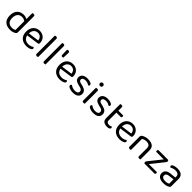

<svg xmlns="http://www.w3.org/2000/svg" viewBox="572 -2612 4579 4579"><g transform="rotate(45 2862.0 -322.0)"><path d="M470 -76Q470 -56 461.5 -45Q453 -34 435 -23Q415 -10 378 1.5Q341 13 293 13Q239 13 194 -1Q149 -15 116.5 -44.5Q84 -74 66.5 -119.5Q49 -165 49 -229Q49 -294 67 -340.5Q85 -387 115.5 -417Q146 -447 187.5 -461Q229 -475 276 -475Q308 -475 338 -467Q368 -459 390 -447V-648Q395 -650 405.5 -652.5Q416 -655 427 -655Q470 -655 470 -619ZM390 -375Q370 -389 344 -399Q318 -409 284 -409Q253 -409 225.5 -399.5Q198 -390 177 -368.5Q156 -347 143.5 -312Q131 -277 131 -227Q131 -135 175 -94Q219 -53 292 -53Q327 -53 349.5 -60.5Q372 -68 390 -79Z M679 -184Q706 -53 851 -53Q893 -53 927 -67Q961 -81 981 -97Q1005 -83 1005 -59Q1005 -45 992.5 -32Q980 -19 958.5 -9Q937 1 908.5 7Q880 13 847 13Q731 13 663.5 -50Q596 -113 596 -234Q596 -291 612.5 -335.5Q629 -380 658.5 -411Q688 -442 729 -458.5Q770 -475 818 -475Q863 -475 901 -460Q939 -445 966.5 -417.5Q994 -390 1009.5 -352.5Q1025 -315 1025 -270Q1025 -248 1015 -238.5Q1005 -229 987 -227ZM817 -410Q756 -410 716 -367.5Q676 -325 674 -246L949 -284Q944 -339 910.5 -374.5Q877 -410 817 -410Z M1229 -2Q1224 0 1214 2.5Q1204 5 1192 5Q1149 5 1149 -31V-648Q1154 -650 1164.5 -652.5Q1175 -655 1186 -655Q1229 -655 1229 -619V-2Z M1478 -2Q1473 0 1463 2.5Q1453 5 1441 5Q1398 5 1398 -31V-648Q1403 -650 1413.5 -652.5Q1424 -655 1435 -655Q1478 -655 1478 -619V-2Z M1664 -418Q1657 -416 1648.5 -414Q1640 -412 1631 -412Q1600 -412 1598 -441L1592 -615Q1600 -620 1609.5 -622.5Q1619 -625 1632 -625Q1670 -625 1670 -585Q1670 -572 1669.5 -551Q1669 -530 1668 -506.5Q1667 -483 1666 -459.5Q1665 -436 1664 -418Z M1802 -184Q1829 -53 1974 -53Q2016 -53 2050 -67Q2084 -81 2104 -97Q2128 -83 2128 -59Q2128 -45 2115.5 -32Q2103 -19 2081.5 -9Q2060 1 2031.5 7Q2003 13 1970 13Q1854 13 1786.5 -50Q1719 -113 1719 -234Q1719 -291 1735.5 -335.5Q1752 -380 1781.5 -411Q1811 -442 1852 -458.5Q1893 -475 1941 -475Q1986 -475 2024 -460Q2062 -445 2089.5 -417.5Q2117 -390 2132.5 -352.5Q2148 -315 2148 -270Q2148 -248 2138 -238.5Q2128 -229 2110 -227ZM1940 -410Q1879 -410 1839 -367.5Q1799 -325 1797 -246L2072 -284Q2067 -339 2033.5 -374.5Q2000 -410 1940 -410Z M2596 -123Q2596 -59 2549 -23Q2502 13 2413 13Q2375 13 2343 6.5Q2311 0 2288.5 -10.5Q2266 -21 2253.5 -34.5Q2241 -48 2241 -62Q2241 -74 2247.5 -85Q2254 -96 2267 -104Q2294 -84 2330 -68.5Q2366 -53 2412 -53Q2516 -53 2516 -123Q2516 -180 2447 -197L2364 -219Q2303 -235 2275 -265.5Q2247 -296 2247 -344Q2247 -370 2257.5 -394Q2268 -418 2290 -436Q2312 -454 2344.5 -464.5Q2377 -475 2421 -475Q2491 -475 2534 -454.5Q2577 -434 2577 -407Q2577 -394 2570.5 -384Q2564 -374 2553 -369Q2535 -381 2502 -395Q2469 -409 2424 -409Q2379 -409 2352.5 -392Q2326 -375 2326 -344Q2326 -321 2341 -305Q2356 -289 2391 -281L2460 -264Q2528 -247 2562 -213.5Q2596 -180 2596 -123Z M2802 -2Q2797 0 2787 2.5Q2777 5 2765 5Q2722 5 2722 -31V-460Q2727 -462 2737.5 -464.5Q2748 -467 2760 -467Q2802 -467 2802 -430ZM2710 -608Q2710 -629 2724.5 -643.5Q2739 -658 2762 -658Q2785 -658 2799 -643.5Q2813 -629 2813 -608Q2813 -587 2799 -572.5Q2785 -558 2762 -558Q2739 -558 2724.5 -572.5Q2710 -587 2710 -608Z M3284 -123Q3284 -59 3237 -23Q3190 13 3101 13Q3063 13 3031 6.5Q2999 0 2976.5 -10.5Q2954 -21 2941.5 -34.5Q2929 -48 2929 -62Q2929 -74 2935.5 -85Q2942 -96 2955 -104Q2982 -84 3018 -68.5Q3054 -53 3100 -53Q3204 -53 3204 -123Q3204 -180 3135 -197L3052 -219Q2991 -235 2963 -265.5Q2935 -296 2935 -344Q2935 -370 2945.5 -394Q2956 -418 2978 -436Q3000 -454 3032.5 -464.5Q3065 -475 3109 -475Q3179 -475 3222 -454.5Q3265 -434 3265 -407Q3265 -394 3258.5 -384Q3252 -374 3241 -369Q3223 -381 3190 -395Q3157 -409 3112 -409Q3067 -409 3040.5 -392Q3014 -375 3014 -344Q3014 -321 3029 -305Q3044 -289 3079 -281L3148 -264Q3216 -247 3250 -213.5Q3284 -180 3284 -123Z M3563 13Q3493 13 3449.5 -18Q3406 -49 3406 -121V-596Q3411 -598 3421.5 -600.5Q3432 -603 3444 -603Q3486 -603 3486 -567V-452H3650Q3653 -447 3656 -438.5Q3659 -430 3659 -420Q3659 -386 3629 -386H3486V-126Q3486 -86 3508.5 -69.5Q3531 -53 3572 -53Q3589 -53 3610 -59Q3631 -65 3645 -73Q3651 -67 3656 -58Q3661 -49 3661 -37Q3661 -15 3635 -1Q3609 13 3563 13Z M3819 -184Q3846 -53 3991 -53Q4033 -53 4067 -67Q4101 -81 4121 -97Q4145 -83 4145 -59Q4145 -45 4132.5 -32Q4120 -19 4098.5 -9Q4077 1 4048.5 7Q4020 13 3987 13Q3871 13 3803.5 -50Q3736 -113 3736 -234Q3736 -291 3752.5 -335.5Q3769 -380 3798.5 -411Q3828 -442 3869 -458.5Q3910 -475 3958 -475Q4003 -475 4041 -460Q4079 -445 4106.5 -417.5Q4134 -390 4149.5 -352.5Q4165 -315 4165 -270Q4165 -248 4155 -238.5Q4145 -229 4127 -227ZM3957 -410Q3896 -410 3856 -367.5Q3816 -325 3814 -246L4089 -284Q4084 -339 4050.5 -374.5Q4017 -410 3957 -410Z M4601 -301Q4601 -357 4569.5 -383Q4538 -409 4485 -409Q4445 -409 4414 -399Q4383 -389 4361 -376V-2Q4356 0 4346 2.5Q4336 5 4324 5Q4281 5 4281 -31V-372Q4281 -393 4289.5 -406.5Q4298 -420 4319 -433Q4345 -449 4388 -462Q4431 -475 4485 -475Q4576 -475 4628.5 -434Q4681 -393 4681 -305V-2Q4676 0 4665.5 2.5Q4655 5 4644 5Q4601 5 4601 -31V-301Z M4817 0Q4801 -13 4801 -35Q4801 -47 4806 -57.5Q4811 -68 4819 -78L5073 -396H4816Q4813 -401 4810 -409.5Q4807 -418 4807 -429Q4807 -462 4837 -462H5157Q5174 -448 5174 -426Q5174 -406 5155 -384L4901 -65H5172Q5175 -60 5178 -52Q5181 -44 5181 -33Q5181 0 5150 0H4817Z M5465 -52Q5507 -52 5534.5 -60.5Q5562 -69 5574 -77V-222L5450 -209Q5398 -204 5373 -185.5Q5348 -167 5348 -131Q5348 -93 5377 -72.5Q5406 -52 5465 -52ZM5464 -475Q5551 -475 5602 -436Q5653 -397 5653 -313V-76Q5653 -54 5644.5 -42.5Q5636 -31 5619 -21Q5595 -7 5555.5 3.5Q5516 14 5465 14Q5371 14 5319.5 -23Q5268 -60 5268 -130Q5268 -196 5311 -229.5Q5354 -263 5432 -271L5574 -285V-313Q5574 -363 5544 -386Q5514 -409 5463 -409Q5421 -409 5384 -397Q5347 -385 5318 -370Q5310 -377 5303.5 -386Q5297 -395 5297 -406Q5297 -420 5304 -429Q5311 -438 5326 -446Q5353 -460 5388 -467.5Q5423 -475 5464 -475Z"/></g></svg>

Font: Baloo 2
Style: Regular
Weight: 400
Designer: Sarang Kulkarni and Ek Type
Foundry: Ek Type
Version: Version 1.640;hotconv 1.0.111;makeotfexe 2.5.65597; ttfautoh